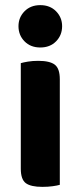

<svg xmlns="http://www.w3.org/2000/svg" viewBox="-20 -721 314 748"><path d="M213 -1Q203 2 185 4.5Q167 7 145 7Q100 7 80.5 -7.5Q61 -22 61 -64V-475Q71 -478 89 -481Q107 -484 129 -484Q174 -484 193.5 -469Q213 -454 213 -412ZM52 -619Q52 -653 75.5 -677Q99 -701 137 -701Q175 -701 198.5 -677Q222 -653 222 -619Q222 -584 198.5 -560Q175 -536 137 -536Q99 -536 75.5 -560Q52 -584 52 -619Z"/></svg>

Font: Baloo Da 2
Style: Bold
Weight: 700
Designer: Noopur Datye, Sulekha Rajkumar and Ek Type
Foundry: Ek Type
Version: Version 1.640;hotconv 1.0.111;makeotfexe 2.5.65597; ttfautoh